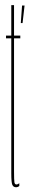

<svg xmlns="http://www.w3.org/2000/svg" viewBox="-20 -742 118 766"><path d="M63 -650 68 -720H78L70 -650ZM44 5Q33.5 5 29.2 -4.5Q25 -14 25 -50V-589H4V-600H25V-721.5H36V-600H61V-589H36V-59Q36 -23 37.5 -14.5Q39 -6 46 -6Q51 -6 57 -11V0Q51 5 44 5Z"/></svg>

Font: Anybody UltraCondensed Thin
Style: Regular
Weight: 100
Width: 1
Designer: Tyler Finck
Foundry: Etcetera Type Company
Version: Version 1.110